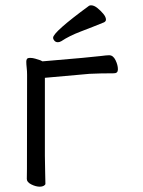

<svg xmlns="http://www.w3.org/2000/svg" viewBox="-20 -693 540 723"><path d="M198 -534Q190 -534 185 -539.5Q180 -545 180 -551Q180 -572 315 -671Q318 -673 323 -673Q334 -673 346.5 -663Q359 -653 369 -641Q379 -629 379 -619Q379 -613 372 -609Q328 -591 284.5 -574.5Q241 -558 211 -538Q204 -534 198 -534ZM130 10Q115 10 98 1.5Q81 -7 81 -19Q81 -31 81.5 -57Q82 -83 82 -411Q82 -425 80.5 -438Q79 -451 79 -461Q79 -467 81.5 -471Q84 -475 94 -475Q103 -475 113 -472Q123 -469 132 -466L140 -462Q330 -478 359 -482Q382 -485 391 -485Q406 -485 415 -466.5Q424 -448 424 -432Q424 -417 409 -417Q357 -417 317 -415L149 -400V-107Q149 -76 150 -47Q151 -18 151 -1Q151 3 145 6.5Q139 10 130 10Z"/></svg>

Font: Moon Stars Kai HW
Style: Regular
Weight: 400
Designer: GuiWonder
Version: Version 1.101